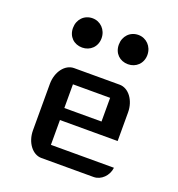

<svg xmlns="http://www.w3.org/2000/svg" viewBox="-141 -911 950 1026"><g transform="rotate(20 333.5 -397.5)"><path d="M115.7 -124C115.7 -55.7 157.2 0 208.5 0H505.4C548.3 0 585.9 -37.6 590.8 -83.5H232.4V-224.6H560.5V-387.2C560.5 -456.1 518.6 -511.2 467.8 -511.2H208.5C157.2 -511.2 115.7 -456.1 115.7 -387.2ZM232.4 -293V-427.7H443.8V-293ZM471.7 -628.9C516.6 -628.9 552.7 -662.1 552.7 -710.9C552.7 -759.3 516.6 -795.4 471.7 -795.4C424.3 -795.4 390.1 -759.3 390.1 -710.9C390.1 -662.1 424.3 -628.9 471.7 -628.9ZM210.9 -628.9C255.9 -628.9 292 -662.1 292 -710.9C292 -759.3 255.9 -795.4 210.9 -795.4C163.6 -795.4 129.4 -759.3 129.4 -710.9C129.4 -662.1 163.6 -628.9 210.9 -628.9Z"/></g></svg>

Font: Atomic Age
Style: Regular
Weight: 400
Designer: James Grieshaber
Foundry: James Grieshaber
Version: Version 1.002